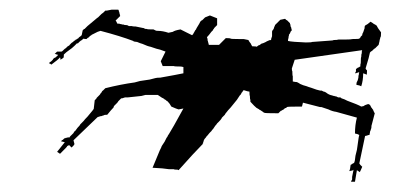

<svg xmlns="http://www.w3.org/2000/svg" viewBox="-20 -418 811 389"><path d="M217.8 -370.1 215.8 -374Q214.8 -377 213.9 -377Q214.8 -377 215.8 -377.9L216.8 -378.9L218.8 -380.9L222.7 -384.8L223.6 -385.7Q222.7 -386.7 222.7 -389.6Q221.7 -390.6 221.7 -393.6Q220.7 -394.5 220.7 -396.5L219.7 -398.4H206.1L196.3 -396.5H193.4L189.5 -392.6Q188.5 -391.6 185.5 -389.6L184.6 -388.7L180.7 -384.8L178.7 -382.8Q176.8 -381.8 174.8 -379.9Q164.1 -371.1 157.2 -365.2L153.3 -361.3L151.4 -359.4Q150.4 -359.4 149.4 -358.4L148.4 -357.4L147.5 -356.4L145.5 -346.7Q142.6 -343.8 140.6 -342.8L138.7 -340.8Q138.7 -339.8 137.7 -339.8Q136.7 -339.8 135.7 -338.9L134.8 -337.9Q132.8 -337.9 132.8 -336.9L131.8 -335.9Q130.9 -335.9 129.9 -335L127.9 -333L125 -331.1L121.1 -327.1Q121.1 -326.2 119.1 -325.2L117.2 -324.2L115.2 -322.3L113.3 -320.3L111.3 -319.3Q111.3 -318.4 110.4 -318.4L107.4 -315.4Q105.5 -313.5 104.5 -313.5H95.7L90.8 -308.6Q93.8 -308.6 94.7 -307.6Q96.7 -307.6 97.7 -306.6L92.8 -301.8Q89.8 -300.8 87.9 -298.8L86.9 -296.9L83 -293Q82 -293 81.1 -292Q80.1 -291 79.1 -290Q82 -289.1 84 -287.1Q97.7 -296.9 101.6 -301.8Q102.5 -300.8 102.5 -296.9L108.4 -300.8Q109.4 -301.8 109.4 -307.6Q114.3 -312.5 120.1 -316.4Q126 -320.3 130.9 -325.2L134.8 -329.1Q134.8 -330.1 136.7 -330.1Q138.7 -330.1 138.7 -331.1L139.6 -332L141.6 -334Q142.6 -334 142.6 -335L144.5 -335.9L149.4 -339.8Q150.4 -338.9 155.3 -338.9Q156.2 -339.8 157.2 -340.8Q158.2 -341.8 159.2 -341.8L161.1 -343.8L163.1 -345.7Q164.1 -345.7 165 -346.7L166 -347.7L168 -348.6L177.7 -353.5L183.6 -355.5Q224.6 -344.7 250 -335L251 -334Q252 -334 253.9 -333.5Q255.9 -333 257.8 -333Q259.8 -332 263.7 -330.6Q267.6 -329.1 268.6 -329.1Q279.3 -324.2 285.2 -323.2L296.9 -319.3Q302.7 -318.4 315.4 -313.5L305.7 -293.9L309.6 -284.2H332Q333 -283.2 346.7 -283.2L351.6 -282.2V-269.5Q337.9 -266.6 304.7 -260.7Q297.9 -260.7 294.9 -259.8Q287.1 -257.8 283.2 -256.8Q269.5 -254.9 263.7 -253.9Q260.7 -252.9 252.9 -251Q224.6 -247.1 193.4 -239.3L188.5 -234.4Q187.5 -234.4 186.5 -232.4L185.5 -230.5L183.6 -228.5L182.6 -226.6L179.7 -223.6L175.8 -219.7Q175.8 -218.8 174.8 -217.8L173.8 -216.8L171.9 -214.8L169.9 -197.3L167 -193.4Q159.2 -183.6 157.2 -181.6Q151.4 -175.8 149.4 -172.9Q147.5 -170.9 145.5 -168.9Q143.6 -167 142.6 -166L141.6 -164.1Q136.7 -159.2 132.8 -153.3L131.8 -152.3Q130.9 -152.3 129.9 -150.4L128.9 -148.4L125 -144.5L123 -142.6L122.1 -141.6Q121.1 -140.6 121.1 -139.6H117.2Q116.2 -138.7 113.3 -138.7Q112.3 -137.7 110.4 -137.7L107.4 -134.8L105.5 -133.8L103.5 -131.8L111.3 -129.9L95.7 -110.4L101.6 -106.4L113.3 -118.2Q116.2 -121.1 116.2 -122.1L120.1 -124L125 -119.1L128.9 -123L130.9 -126L128.9 -133.8L177.7 -180.7L183.6 -182.6Q186.5 -182.6 187.5 -183.6Q189.5 -183.6 190.4 -184.6Q191.4 -185.5 197.3 -185.5Q205.1 -195.3 210 -200.2L210.9 -203.1L214.8 -207L216.8 -209Q218.8 -210.9 219.7 -212.9L225.6 -218.8H227.5L233.4 -220.7H239.3Q257.8 -222.7 266.6 -223.6L274.4 -225.6H283.2H299.8L308.6 -219.7Q309.6 -219.7 310.5 -218.8L312.5 -217.8Q312.5 -216.8 313.5 -216.8Q314.5 -215.8 315.4 -215.8L317.4 -213.9Q318.4 -212.9 319.3 -212.9Q324.2 -208 327.1 -202.1Q337.9 -197.3 341.8 -196.3L351.6 -198.2Q328.1 -155.3 322.3 -146.5L320.3 -143.6Q319.3 -140.6 317.4 -138.7L313.5 -130.9Q306.6 -121.1 306.6 -119.1Q304.7 -115.2 303.7 -113.3Q293 -86.9 289.1 -78.1Q311.5 -77.1 322.3 -75.2H332Q333 -74.2 339.8 -74.2L341.8 -73.2Q374 -109.4 389.6 -125Q390.6 -125 390.6 -127L391.6 -127.9V-129.9Q392.6 -130.9 392.6 -132.8L393.6 -134.8Q393.6 -135.7 395.5 -137.7Q397.5 -139.6 398.4 -141.6L400.4 -143.6Q402.3 -145.5 404.3 -148.4L406.2 -150.4L408.2 -152.3Q409.2 -154.3 412.1 -157.2L416 -163.1Q418.9 -166 419.9 -168L422.9 -170.9Q427.7 -175.8 428.7 -177.7L429.7 -179.7L432.6 -182.6L435.5 -185.5L436.5 -187.5Q442.4 -195.3 447.3 -200.2Q459 -214.8 460 -215.8L465.8 -224.6L467.8 -226.6L468.8 -228.5L469.7 -230.5Q470.7 -230.5 470.7 -231.4Q471.7 -232.4 473.6 -235.4Q482.4 -232.4 485.4 -232.4Q485.4 -224.6 486.3 -223.6Q486.3 -216.8 487.3 -215.8V-211.9Q496.1 -202.1 500 -199.2Q501 -199.2 502 -198.2Q502 -197.3 503.9 -197.3L504.9 -196.3Q505.9 -195.3 506.8 -195.3L512.7 -191.4Q514.6 -189.5 515.6 -189.5Q516.6 -188.5 543.9 -188.5L547.9 -192.4Q548.8 -193.4 548.8 -193.4Q550.8 -193.4 550.8 -194.3L552.7 -195.3L554.7 -196.3L556.6 -198.2Q557.6 -199.2 559.6 -199.2L561.5 -201.2Q562.5 -202.1 591.8 -202.1L593.8 -210Q596.7 -209 627.9 -201.2Q632.8 -201.2 633.8 -200.2L645.5 -196.3Q653.3 -192.4 661.1 -191.4Q702.1 -179.7 703.1 -179.7Q699.2 -165 699.2 -147.5Q705.1 -146.5 708 -144.5Q707 -143.6 704.1 -121.1L703.1 -114.3Q701.2 -107.4 700.2 -102.5Q699.2 -90.8 697.3 -87.9L695.3 -86.9L693.4 -85.9Q691.4 -84 690.4 -84Q689.5 -74.2 687.5 -71.3Q695.3 -72.3 696.3 -74.2L693.4 -59.6V-54.7Q693.4 -53.7 692.4 -52.7L691.4 -50.8V-49.8H699.2L703.1 -73.2L709 -69.3L710.9 -73.2Q712.9 -77.1 713.9 -80.1L710 -84L708 -86.9Q716.8 -128.9 719.7 -142.6Q722.7 -142.6 723.6 -143.6Q725.6 -143.6 726.6 -144.5H728.5L729.5 -149.4Q729.5 -151.4 730.5 -153.3Q731.4 -154.3 731.4 -156.2Q732.4 -158.2 732.4 -159.2Q732.4 -164.1 733.4 -166Q734.4 -169.9 739.3 -188.5Q738.3 -189.5 736.3 -194.3Q736.3 -195.3 735.4 -196.3L734.4 -197.3L733.4 -199.2Q732.4 -199.2 732.4 -200.2L731.4 -202.1Q730.5 -203.1 730.5 -204.1L728.5 -206.1L727.5 -207Q723.6 -207 722.7 -206.1Q718.8 -205.1 716.8 -203.1L711.9 -202.1Q705.1 -206.1 683.6 -213.9Q681.6 -214.8 677.7 -216.8L671.9 -218.8L670.9 -219.7Q669.9 -220.7 668.9 -220.7H665L661.1 -222.7Q658.2 -222.7 657.2 -223.6Q654.3 -223.6 653.3 -224.6Q646.5 -225.6 640.6 -230.5Q639.6 -231.4 638.7 -231.4Q637.7 -232.4 635.7 -232.4L631.8 -234.4H628.9Q623 -235.4 610.4 -240.2Q603.5 -242.2 601.6 -243.2Q593.8 -245.1 587.9 -248Q586.9 -249 583 -251Q582 -252 578.1 -252L573.2 -252.9V-263.7Q572.3 -264.6 572.3 -273.4Q571.3 -274.4 571.3 -279.3L577.1 -296.9L713.9 -316.4Q712.9 -315.4 712.9 -309.6Q711.9 -308.6 711.9 -302.7Q710.9 -301.8 710.9 -290Q710 -289.1 710 -283.2Q709 -283.2 708 -282.2L706.1 -281.2Q705.1 -281.2 704.1 -280.3L703.1 -279.3L701.2 -278.3V-273.4L699.2 -269.5Q702.1 -269.5 703.1 -270.5Q705.1 -270.5 706.1 -271.5H708Q707 -270.5 707 -266.6Q706.1 -265.6 706.1 -260.7Q705.1 -254.9 703.1 -252Q702.1 -251 702.1 -246.1Q709 -245.1 711.9 -243.2Q715.8 -254.9 715.8 -269.5Q721.7 -267.6 722.7 -266.6Q723.6 -267.6 723.6 -275.4L721.7 -277.3L720.7 -279.3Q728.5 -304.7 729.5 -311.5L731.4 -313.5Q732.4 -314.5 733.4 -314.5L737.3 -318.4Q738.3 -318.4 738.3 -319.3L740.2 -320.3L742.2 -322.3L744.1 -324.2L747.1 -327.1L749 -335Q749 -337.9 750 -338.9Q750 -341.8 751 -342.8Q752 -343.8 752 -352.5Q745.1 -361.3 743.2 -366.2Q742.2 -366.2 740.2 -368.2Q737.3 -369.1 735.4 -371.1L730.5 -374Q725.6 -369.1 719.7 -366.2Q718.8 -365.2 718.8 -363.3Q718.8 -359.4 717.8 -358.4Q715.8 -351.6 714.8 -350.6Q713.9 -349.6 713.9 -346.7L710.9 -343.8L710 -341.8L708 -339.8Q707 -338.9 694.3 -338.9Q691.4 -337.9 679.7 -337.9H666Q663.1 -336.9 656.2 -336.9Q654.3 -335.9 651.4 -335.9Q622.1 -334 612.3 -333Q611.3 -332 599.6 -332Q572.3 -333 563.5 -335Q563.5 -339.8 564.5 -340.8Q564.5 -344.7 565.4 -345.7V-347.7Q567.4 -349.6 568.4 -352.5Q568.4 -353.5 569.3 -354.5L570.3 -355.5Q571.3 -356.4 571.3 -357.4Q570.3 -358.4 570.3 -360.4Q570.3 -362.3 569.3 -363.3Q568.4 -364.3 568.4 -368.2Q567.4 -369.1 567.4 -371.1L563.5 -375L561.5 -377Q560.5 -377 559.6 -377.9L558.6 -378.9L557.6 -379.9L547.9 -377.9L537.1 -367.2Q537.1 -365.2 536.1 -364.3Q535.2 -363.3 535.2 -361.3Q534.2 -358.4 532.2 -356.4Q531.2 -355.5 531.2 -353.5V-344.7L529.3 -338.9V-336.9Q525.4 -336.9 524.4 -335.9Q519.5 -334 518.6 -333Q512.7 -330.1 511.7 -330.1Q509.8 -330.1 507.8 -328.1Q505.9 -326.2 503.9 -326.2L500 -323.2Q499 -324.2 491.2 -324.2L490.2 -325.2Q490.2 -326.2 489.3 -327.1Q488.3 -330.1 486.3 -332Q483.4 -335.9 483.4 -336.9L473.6 -338.9H463.9Q448.2 -338.9 447.3 -339.8Q446.3 -340.8 437.5 -340.8L423.8 -327.1H403.3Q402.3 -328.1 402.3 -331.1Q401.4 -332 401.4 -334Q400.4 -335 400.4 -339.8Q399.4 -340.8 399.4 -342.8Q403.3 -346.7 408.2 -353.5L410.2 -355.5L411.1 -356.4Q412.1 -357.4 412.1 -358.4Q412.1 -359.4 413.1 -359.4L414.1 -361.3L416 -363.3L419.9 -367.2V-380.9Q410.2 -384.8 405.3 -386.7L395.5 -382.8L391.6 -378.9L389.6 -377Q388.7 -377 387.7 -376L386.7 -375L385.7 -374L383.8 -370.1L377.9 -360.4Q377.9 -359.4 377 -358.4Q377 -357.4 376 -357.4L375 -355.5Q374 -354.5 374 -353.5Q373 -352.5 371.1 -348.6L369.1 -346.7L357.4 -352.5L345.7 -358.4Q334 -356.4 330.1 -353.5L321.3 -351.6Q309.6 -355.5 299.8 -355.5Q295.9 -355.5 294.9 -356.4L291 -358.4H287.1Q278.3 -358.4 277.3 -359.4H275.4Q273.4 -359.4 272.5 -360.4Q271.5 -361.3 269.5 -361.3Q260.7 -363.3 254.9 -364.3Q248 -364.3 247.1 -365.2H241.2L239.3 -366.2Q238.3 -367.2 235.4 -367.2Q231.4 -367.2 230.5 -368.2Q226.6 -368.2 225.6 -369.1Q222.7 -369.1 221.7 -370.1Z"/></svg>

Font: My Font
Style: x-wing-ships
Weight: 500
Version: Version 0.001